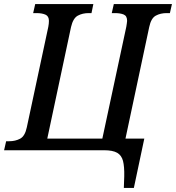

<svg xmlns="http://www.w3.org/2000/svg" viewBox="-47 -734 860 938"><path d="M558 184 560 127Q561 80 554 52.5Q547 25 525.5 12.5Q504 0 461 0H-27L-17 -44H-2Q28 -44 51.5 -56.5Q75 -69 84 -112L189 -603Q192 -619 192 -632Q192 -655 175 -662.5Q158 -670 131 -670H115L125 -714H409L400 -670H386Q356 -670 333 -657.5Q310 -645 300 -602L184 -57H453L570 -603Q571 -611 572.5 -619Q574 -627 574 -632Q574 -656 557.5 -663Q541 -670 514 -670H499L509 -714H793L783 -670H767Q737 -670 714 -657.5Q691 -645 682 -602L566 -57H658L607 184Z"/></svg>

Font: Noto Serif SemiCondensed Medium
Style: Italic
Weight: 500
Width: 4
Italic angle: -12°
Designer: Monotype Design Team
Foundry: Monotype Imaging Inc.
Version: Version 2.013